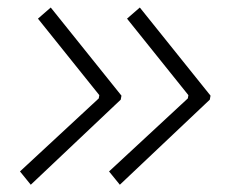

<svg xmlns="http://www.w3.org/2000/svg" viewBox="-20 -515 626 521"><path d="M63.5 -13.7 307.6 -244.6 309.6 -255.4 117.7 -494.6 83 -464.4 249.5 -256.8 248 -248 34.2 -49.8ZM305.2 -13.7 549.3 -244.6 551.3 -255.4 359.4 -494.6 324.7 -464.4 491.2 -256.8 489.7 -248 275.9 -49.8Z"/></svg>

Font: Cascadia Code PL ExtraLight
Style: Italic
Weight: 200
Italic angle: -10°
Monospace: yes
Designer: Aaron Bell
Foundry: Saja Typeworks
Version: Version 2404.023